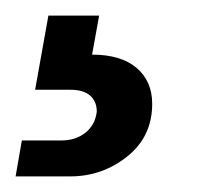

<svg xmlns="http://www.w3.org/2000/svg" viewBox="-67 -20 287 246"><path d="M-39 160H11Q30 160 42.5 150Q55 140 57 123Q57 110 48.5 102.5Q40 95 23 95H-22L-5 0H60L51 50Q88 50 108 67Q128 84 128 113Q128 155 96 180.5Q64 206 23 206H-47Z"/></svg>

Font: Philosopher
Style: Bold Italic
Weight: 700
Italic angle: -10°
Designer: Jovanny Lemonad
Foundry: Jovanny Lemonad
Version: Version 2.000